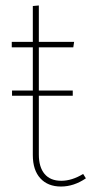

<svg xmlns="http://www.w3.org/2000/svg" viewBox="-20 -672 334 702"><path d="M294 -20Q250 10 203 10Q155 10 127.5 -20Q100 -50 100 -105V-322H24V-341H100V-499H23V-519H100V-650L122 -652V-519H251L248 -499H122V-341H246V-322H122V-107Q122 -61 143 -36Q164 -11 204 -11Q243 -11 284 -36Z"/></svg>

Font: Fira Sans Condensed Thin
Style: Regular
Weight: 250
Width: 3
Designer: Carrois Corporate & Edenspiekermann AG
Foundry: Carrois Corporate GbR & Edenspiekermann AG
Version: Version 4.203